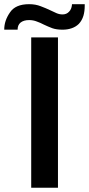

<svg xmlns="http://www.w3.org/2000/svg" viewBox="-96 -875 416 897"><path d="M174.8 2Q174.8 2 174.8 -10.7Q174.8 -22.5 174.8 -44.9Q174.8 -85 174.8 -152.3Q174.8 -220.7 174.8 -296.9Q174.8 -346.7 174.8 -397.5Q174.8 -448.2 174.8 -495.1Q174.8 -581.1 174.8 -640.6Q174.8 -700.2 174.8 -700.2Q174.8 -700.2 159.2 -700.2Q142.6 -700.2 122.1 -700.2Q96.7 -700.2 73.2 -700.2Q49.8 -700.2 49.8 -700.2Q49.8 -700.2 49.8 -687.5Q49.8 -675.8 49.8 -653.3Q49.8 -612.3 49.8 -544.9Q49.8 -477.5 49.8 -401.4Q49.8 -351.6 49.8 -300.8Q49.8 -250 49.8 -203.1Q49.8 -116.2 49.8 -57.6Q49.8 2 49.8 2Q49.8 2 66.4 2Q82 2 103.5 2Q128.9 2 151.4 2Q174.8 2 174.8 2ZM299.8 -855.5Q299.8 -855.5 269.5 -855.5Q240.2 -855.5 240.2 -855.5Q240.2 -855.5 240.2 -853.5Q240.2 -852.5 240.2 -852.5Q238.3 -832 226.6 -820.3Q214.8 -807.6 196.3 -807.6Q181.6 -807.6 168 -813.5Q154.3 -819.3 138.7 -827.1Q118.2 -836.9 94.7 -845.7Q70.3 -855.5 40 -855.5Q-24.4 -855.5 -49.8 -816.4Q-76.2 -778.3 -76.2 -737.3Q-76.2 -737.3 -76.2 -736.3Q-76.2 -736.3 -76.2 -736.3Q-76.2 -736.3 -44.9 -736.3Q-13.7 -736.3 -13.7 -736.3Q-13.7 -736.3 -13.7 -736.3Q-13.7 -737.3 -13.7 -737.3Q-13.7 -757.8 0 -769.5Q14.6 -781.2 40 -781.2Q59.6 -781.2 76.2 -774.4Q92.8 -768.6 109.4 -759.8Q127.9 -751 148.4 -743.2Q168 -736.3 196.3 -736.3Q219.7 -736.3 239.3 -743.2Q258.8 -750 272.5 -763.7Q287.1 -779.3 293.9 -801.8Q299.8 -822.3 299.8 -847.7Q299.8 -850.6 299.8 -852.5Q299.8 -852.5 299.8 -853.5Q299.8 -855.5 299.8 -855.5Z"/></svg>

Font: umazing
Style: Display
Weight: 400
Designer: umazing